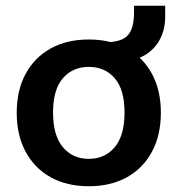

<svg xmlns="http://www.w3.org/2000/svg" viewBox="-20 -636 616 666"><path d="M288 10Q212 10 156 -21Q100 -52 69 -109.5Q38 -167 38 -245Q38 -323 69 -380Q100 -437 156 -468Q212 -499 288 -499Q364 -499 420 -468Q476 -437 507 -380Q538 -323 538 -245Q538 -167 507 -109.5Q476 -52 420 -21Q364 10 288 10ZM288 -85Q344 -85 378 -125.5Q412 -166 412 -246Q412 -325 378 -364.5Q344 -404 288 -404Q232 -404 198 -364.5Q164 -325 164 -246Q164 -166 198 -125.5Q232 -85 288 -85ZM418 -425 347 -470V-489Q382 -490 403.5 -499.5Q425 -509 435 -532Q445 -555 445 -595V-616H553V-579Q553 -536 536.5 -503Q520 -470 490 -449.5Q460 -429 418 -425Z"/></svg>

Font: Nunito Sans 12pt ExtraLight 12pt
Style: Bold
Weight: 700
Version: Version 3.101;gftools[0.9.27]